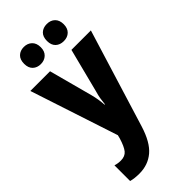

<svg xmlns="http://www.w3.org/2000/svg" viewBox="-307 -817 1117 1117"><g transform="rotate(-45 251.0 -258.5)"><path d="M2 -549H164L236 -280Q248 -233 251 -187H254Q256 -209 259.5 -230.5Q263 -252 271 -279L340 -549H500L314 55Q283 155 232.5 197.5Q182 240 111 240Q91 240 74 238Q57 236 42 232V103Q64 110 88 110Q123 110 141 88Q159 66 175 13L180 -7ZM88 -686Q88 -721 107 -739Q126 -757 156 -757Q186 -757 205.5 -738.5Q225 -720 225 -686Q225 -653 205.5 -634.5Q186 -616 156 -616Q126 -616 107 -634Q88 -652 88 -686ZM276 -686Q276 -721 295 -739Q314 -757 345 -757Q376 -757 395 -738.5Q414 -720 414 -686Q414 -653 395 -634.5Q376 -616 345 -616Q314 -616 295 -634Q276 -652 276 -686Z"/></g></svg>

Font: Noto Sans Telugu Condensed ExtraBold
Style: Regular
Weight: 800
Width: 3
Designer: Jelle Bosma - Monotype Design Team
Foundry: Monotype Imaging Inc.
Version: Version 2.005; ttfautohint (v1.8.4.7-5d5b)